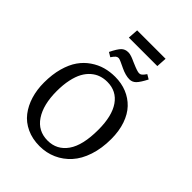

<svg xmlns="http://www.w3.org/2000/svg" viewBox="-294 -1204 1364 1364"><g transform="rotate(45 388.5 -522.0)"><path d="M265.1 -1058.1H550.8L545.9 -980H259.8ZM472.2 -772.9Q433.1 -772.9 382.8 -796.9Q377.9 -799.3 369.6 -803.2Q361.3 -807.1 356.4 -809.3Q351.6 -811.5 345 -814.7Q338.4 -817.9 334 -819.6Q329.6 -821.3 325 -823Q320.3 -824.7 316.9 -825.4Q313.5 -826.2 311 -826.2Q299.3 -826.2 290.3 -818.8Q281.2 -811.5 265.1 -788.1L231.9 -808.1Q259.8 -864.7 279.8 -884.3Q299.8 -903.8 330.1 -903.8Q334.5 -903.8 339.4 -903.3Q344.2 -902.8 348.1 -902.1Q352.1 -901.4 358.2 -899.4Q364.3 -897.5 367.7 -896.5Q371.1 -895.5 378.9 -892.3Q386.7 -889.2 389.9 -887.7Q393.1 -886.2 403.1 -881.8Q413.1 -877.4 417 -876Q471.7 -852.1 490.2 -852.1Q502.4 -852.1 511.7 -859.9Q521 -867.7 536.1 -889.2L569.8 -869.1Q541.5 -814.5 521 -793.7Q500.5 -772.9 472.2 -772.9ZM59.1 -328.1Q59.1 -410.2 77.6 -476.3Q96.2 -542.5 127.2 -586.4Q158.2 -630.4 201.2 -659.7Q244.1 -689 290.5 -701.9Q336.9 -714.8 388.2 -714.8Q452.1 -714.8 505.4 -693.1Q558.6 -671.4 597.9 -630.4Q637.2 -589.4 659.2 -525.6Q681.2 -461.9 681.2 -381.8Q681.2 -288.1 656 -212.2Q630.9 -136.2 586.4 -87.2Q542 -38.1 483.2 -12Q424.3 14.2 356 14.2Q283.7 14.2 226.3 -12.5Q168.9 -39.1 132.8 -85.9Q96.7 -132.8 77.9 -194.3Q59.1 -255.9 59.1 -328.1ZM166 -349.1Q166 -212.9 219 -133.5Q272 -54.2 369.1 -54.2Q461.9 -54.2 515.9 -130.9Q569.8 -207.5 569.8 -363.8Q569.8 -502 518.6 -575.9Q467.3 -649.9 374 -649.9Q339.4 -649.9 309.1 -639.6Q278.8 -629.4 252.2 -606.4Q225.6 -583.5 206.8 -549.3Q188 -515.1 177 -463.9Q166 -412.6 166 -349.1Z"/></g></svg>

Font: Literata Book Medium
Style: Italic
Weight: 500
Italic angle: -3°
Designer: Latin by Veronika Burian and Jose Scaglione. Greek by Irene Vlachou. Cyrillic by Vera Evstafieva
Foundry: TypeTogether
Version: Version 1.003;PS 001.003;hotconv 1.0.88;makeotf.lib2.5.64775